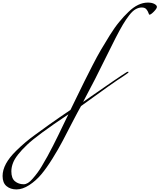

<svg xmlns="http://www.w3.org/2000/svg" viewBox="-390 -982 1236 1488"><path d="M140 -96Q-104 67 -180 140Q-266 222 -288 278Q-302 312 -302 346Q-302 400 -274 423Q-246 446 -206 446Q-174 446 -138 404Q-94 354 -66 305.5Q-38 257 -22 229Q-6 201 20 149.5Q46 98 60 69.5Q74 41 101 -15.5Q128 -72 140 -96ZM238 -160Q214 -118 171 -35Q128 48 96 109.5Q64 171 17 246.5Q-30 322 -71 370.5Q-112 419 -163.5 452.5Q-215 486 -262 486Q-309 486 -339.5 460.5Q-370 435 -370 382Q-370 289 -264 186Q-194 117 -117 62Q6 -28 74.5 -74.5Q143 -121 156 -130Q173 -164 206.5 -233.5Q240 -303 264.5 -352Q289 -401 325.5 -472.5Q362 -544 392.5 -596Q423 -648 461 -709Q499 -770 534 -812Q568 -854 606 -890Q680 -962 756 -962Q787 -962 806.5 -951.5Q826 -941 826 -928.5Q826 -916 802.5 -892Q779 -868 768 -868Q765 -868 760.5 -882Q756 -896 744.5 -910Q733 -924 709 -924Q685 -924 661 -910.5Q637 -897 611.5 -864Q586 -831 562.5 -791.5Q539 -752 505 -686Q471 -620 439 -554Q346 -363 254 -192Q542 -393 594 -424Q598 -426 602 -426Q606 -426 606 -422Q606 -418 570 -394Q489 -343 238 -160Z"/></svg>

Font: Miama
Style: Regular
Weight: 400
Italic angle: 16.5°
Designer: Linus Romer
Foundry: Linus Romer
Version: 0.32